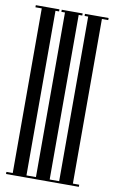

<svg xmlns="http://www.w3.org/2000/svg" viewBox="-90 -848 535 896"><g transform="rotate(10 177.5 -400.0)"><path d="M350 -790H320V-10H350V0H5V-10H35V-790H5V-800H117V-790H100V-10H145V-790H128V-800H227V-790H210V-10H255V-790H238V-800H350Z"/></g></svg>

Font: Cathisma Unicode
Style: Normal
Weight: 400
Version: Version 1.0